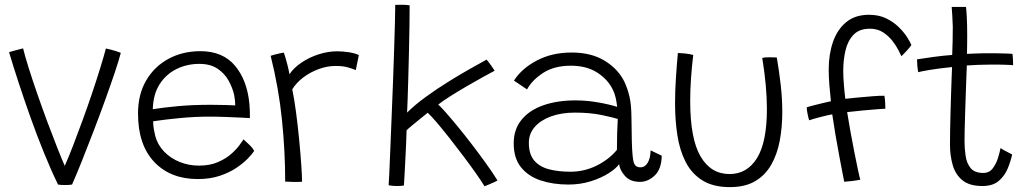

<svg xmlns="http://www.w3.org/2000/svg" viewBox="-20 -744 4232 786"><path d="M413.5 -545.5Q435 -541 453.2 -535.2Q471.5 -529.5 474.5 -527.5Q467 -498 449.8 -446.8Q432.5 -395.5 409.8 -332.5Q387 -269.5 362.2 -205Q337.5 -140.5 314.8 -83.8Q292 -27 275 11.5Q265 13.5 244.5 13.5Q229 13.5 217.5 11.5Q187.5 -50.5 158.8 -121.5Q130 -192.5 104 -265.8Q78 -339 55.8 -407Q33.5 -475 17 -530.5Q30.5 -534.5 46.8 -538.8Q63 -543 74.5 -546Q82.5 -513 98 -464Q113.5 -415 133 -358.8Q152.5 -302.5 173.2 -246.8Q194 -191 212.8 -143.5Q231.5 -96 245 -65Q260.5 -99.5 279.2 -148Q298 -196.5 318.2 -252Q338.5 -307.5 357 -362.5Q375.5 -417.5 390.2 -465.2Q405 -513 413.5 -545.5Z M1020.5 -126Q1012.5 -113.5 994 -94.5Q975.5 -75.5 946.8 -56.2Q918 -37 878.8 -24Q839.5 -11 790 -11Q677.5 -11 611.2 -81.2Q545 -151.5 545 -279Q545 -357.5 578.5 -414.8Q612 -472 669.8 -503.2Q727.5 -534.5 800.5 -534.5Q892 -534.5 942 -475Q992 -415.5 1001 -318.5Q1003.5 -289.5 1003 -260.5Q995 -261 967.2 -262.5Q939.5 -264 903.5 -265.2Q867.5 -266.5 835 -266.5Q779.5 -266.5 718.2 -260.8Q657 -255 607 -247.5Q607 -231.5 609.5 -216.5Q612 -201.5 615.5 -187.5Q625.5 -150.5 652.2 -123Q679 -95.5 716 -80.8Q753 -66 794 -66Q840 -66 873.2 -80.8Q906.5 -95.5 928.5 -115.5Q950.5 -135.5 962.2 -152.5Q974 -169.5 977 -173.5Q983.5 -168 999.5 -152.5Q1015.5 -137 1020.5 -126ZM605.5 -297Q650 -304 709.2 -309.5Q768.5 -315 843.5 -315Q882 -315 907.2 -314Q932.5 -313 943 -312.5Q943 -333 938.5 -355.5Q932 -384.5 915.8 -414Q899.5 -443.5 870.2 -463Q841 -482.5 796 -482.5Q745 -482.5 702.2 -461.2Q659.5 -440 633.2 -398.8Q607 -357.5 605.5 -297Z M1165 -440Q1182.5 -466.5 1214.5 -488Q1246.5 -509.5 1285 -521.8Q1323.5 -534 1360.5 -534Q1384 -534 1409 -530Q1434 -526 1449 -518.5L1436.5 -457Q1424 -462.5 1404.2 -468.2Q1384.5 -474 1353.5 -474Q1320 -474 1285.5 -461.5Q1251 -449 1222.2 -427.5Q1193.5 -406 1176.5 -378.5Q1184.5 -339.5 1191.8 -285.2Q1199 -231 1204.5 -174.5Q1210 -118 1213.2 -71Q1216.5 -24 1216.5 0Q1204 1 1183.2 0.8Q1162.5 0.5 1147.5 -0.5Q1147.5 -124.5 1134.2 -254.2Q1121 -384 1088 -515.5Q1097.5 -519 1116.2 -523.5Q1135 -528 1142 -528.5Q1148.5 -510 1155.5 -483Q1162.5 -456 1165 -440Z M1963.5 18.5Q1950.5 -3 1927.8 -35.2Q1905 -67.5 1877.2 -104.5Q1849.5 -141.5 1821.5 -177Q1793.5 -212.5 1769.8 -240.5Q1746 -268.5 1731 -282.5Q1719.5 -273.5 1700.8 -258.2Q1682 -243 1665.5 -229.2Q1649 -215.5 1644.5 -210.5Q1644 -189 1642.5 -155.2Q1641 -121.5 1639.2 -86.2Q1637.5 -51 1635.8 -23Q1634 5 1633.5 15.5Q1627.5 16.5 1620 17Q1612.5 17.5 1604.5 17.5Q1588.5 17.5 1571 14.5Q1572 3 1573.8 -37.2Q1575.5 -77.5 1578 -137Q1580.5 -196.5 1583.2 -266Q1586 -335.5 1588.8 -406.5Q1591.5 -477.5 1593.5 -541.5Q1595.5 -605.5 1596.8 -653.5Q1598 -701.5 1598 -724Q1610.5 -724.5 1626.5 -724.5Q1646 -724.5 1657 -722Q1657 -685.5 1656.2 -635.8Q1655.5 -586 1654.2 -531.8Q1653 -477.5 1651.5 -427.2Q1650 -377 1648.8 -338.5Q1647.5 -300 1646.5 -283Q1678 -314.5 1723.8 -347.8Q1769.5 -381 1818 -411Q1866.5 -441 1907.8 -464.2Q1949 -487.5 1972 -500Q1981.5 -489 1991.2 -475Q2001 -461 2005 -454.5Q1989.5 -446.5 1958.8 -429.5Q1928 -412.5 1892.2 -391.8Q1856.5 -371 1824.5 -350.8Q1792.5 -330.5 1774 -316Q1783.5 -308 1804.5 -284.2Q1825.5 -260.5 1853.2 -226.8Q1881 -193 1910.8 -154.2Q1940.5 -115.5 1968.2 -77Q1996 -38.5 2016.5 -5.5Q2013.5 -3 2003 1.8Q1992.5 6.5 1981 11.5Q1969.5 16.5 1963.5 18.5Z M2307 11.5Q2244.5 11.5 2193.8 -5.2Q2143 -22 2113 -59Q2083 -96 2083 -157Q2083 -215 2115.5 -254.2Q2148 -293.5 2204.8 -313.2Q2261.5 -333 2335.5 -333Q2373 -333 2409.5 -327.8Q2446 -322.5 2472.2 -316Q2498.5 -309.5 2506.5 -306.5Q2504.5 -326 2500.2 -344.5Q2496 -363 2488 -378.5Q2467 -420.5 2423.5 -447.8Q2380 -475 2317 -475Q2249.5 -475 2204.5 -446.2Q2159.5 -417.5 2137.5 -378L2084 -414Q2115.5 -463.5 2177.5 -496.2Q2239.5 -529 2320.5 -529Q2401.5 -529 2456.8 -494.5Q2512 -460 2536.5 -408.5Q2549.5 -380.5 2557 -348Q2564.5 -315.5 2565 -264Q2565.5 -204.5 2566.5 -166.2Q2567.5 -128 2570 -104.5Q2573 -75 2580.8 -67Q2588.5 -59 2602 -59Q2620 -59 2631.2 -77.2Q2642.5 -95.5 2643.5 -128.5L2689 -106.5Q2688 -52 2660.5 -25.8Q2633 0.5 2600 0.5Q2559.5 0.5 2538.2 -24Q2517 -48.5 2514.5 -72Q2502.5 -54.5 2472 -35Q2441.5 -15.5 2398.8 -2Q2356 11.5 2307 11.5ZM2315 -41Q2372 -41 2422.8 -66.2Q2473.5 -91.5 2505.5 -130.5Q2505.5 -171 2506.5 -200.8Q2507.5 -230.5 2509 -257Q2492.5 -262.5 2444.5 -272.8Q2396.5 -283 2333.5 -283Q2279 -283 2236.5 -267.8Q2194 -252.5 2169.5 -224.8Q2145 -197 2145 -159.5Q2145 -112.5 2167 -86.8Q2189 -61 2227.5 -51Q2266 -41 2315 -41Z M3100.5 -507Q3111.5 -509.5 3130 -509.5Q3137.5 -509.5 3146.5 -509.2Q3155.5 -509 3160 -508.5Q3169.5 -454 3176 -397Q3182.5 -340 3182.5 -285.5Q3182.5 -223 3172 -167.5Q3161.5 -112 3137 -69.2Q3112.5 -26.5 3071.2 -2.2Q3030 22 2968 22Q2899.5 22 2855.5 -5.5Q2811.5 -33 2787 -80.8Q2762.5 -128.5 2753 -190.2Q2743.5 -252 2743.5 -321Q2743.5 -372 2747 -424.5Q2750.5 -477 2755 -527Q2760 -527 2768.8 -526.2Q2777.5 -525.5 2785 -525Q2794 -524 2802.5 -522.5Q2811 -521 2818 -519Q2805.5 -416.5 2805.5 -331Q2805.5 -176 2847.8 -103.8Q2890 -31.5 2966.5 -31.5Q3038.5 -31.5 3079 -96.8Q3119.5 -162 3119.5 -298Q3119.5 -390 3100.5 -507Z M3436 0Q3435 -4.5 3429.5 -33.2Q3424 -62 3416 -104.2Q3408 -146.5 3400.2 -192.2Q3392.5 -238 3387 -276Q3365.5 -272 3336.8 -264.5Q3308 -257 3292.5 -251.5Q3289 -262.5 3286 -277.5Q3283 -292.5 3282.5 -304.5Q3288.5 -307 3310 -312.5Q3331.5 -318 3353.2 -323.2Q3375 -328.5 3381.5 -329.5Q3378 -362 3375.2 -396Q3372.5 -430 3372.5 -460Q3372.5 -521.5 3390 -572.2Q3407.5 -623 3444 -653.2Q3480.5 -683.5 3537.5 -683.5Q3577.5 -683.5 3607.8 -668.8Q3638 -654 3659.5 -632.8Q3681 -611.5 3693.8 -591.2Q3706.5 -571 3711 -559.5Q3705 -550.5 3691 -535.2Q3677 -520 3670 -514Q3667 -520.5 3658 -538.5Q3649 -556.5 3633.2 -576.8Q3617.5 -597 3594.8 -611.8Q3572 -626.5 3541 -626.5Q3498 -626.5 3474.2 -601.8Q3450.5 -577 3441.2 -537.5Q3432 -498 3432 -453.5Q3432 -428.5 3434.8 -395.5Q3437.5 -362.5 3440.5 -339.5Q3457.5 -341.5 3489 -344.5Q3520.5 -347.5 3552 -350Q3583.5 -352.5 3600.5 -352Q3602.5 -342 3603.5 -326.8Q3604.5 -311.5 3604.5 -299Q3599.5 -299 3573.2 -297Q3547 -295 3512.2 -291.8Q3477.5 -288.5 3448 -285Q3453 -252.5 3461 -208.5Q3469 -164.5 3477.5 -121Q3486 -77.5 3492.8 -46.2Q3499.5 -15 3502 -8.5Q3489 -5.5 3468.2 -3Q3447.5 -0.5 3436 0Z M4123.5 -111.5Q4117.5 -83.5 4105 -53.5Q4092.5 -23.5 4068.2 -3Q4044 17.5 4002 17.5Q3948.5 17.5 3919.8 -6.2Q3891 -30 3880 -68.8Q3869 -107.5 3869 -151.5Q3869 -174 3869.5 -209Q3870 -244 3871.2 -283.8Q3872.5 -323.5 3873.5 -361Q3874.5 -398.5 3875.8 -427.5Q3877 -456.5 3877.5 -469.5Q3822 -464 3784.5 -457.5Q3747 -451 3739 -448.5Q3736.5 -460 3735.2 -477Q3734 -494 3734 -501Q3761.5 -505.5 3801.8 -511Q3842 -516.5 3878 -519Q3879 -543.5 3879.8 -574.5Q3880.5 -605.5 3880.5 -634.5Q3880 -657.5 3878.5 -678.8Q3877 -700 3876 -715.5H3934.5Q3936 -707 3937.8 -674.5Q3939.5 -642 3939.5 -596.5Q3939.5 -581 3939.2 -559Q3939 -537 3938.5 -523.5Q3953 -524 3975 -525Q3997 -526 4010.5 -526Q4035.5 -526 4060.2 -525.8Q4085 -525.5 4103 -524.8Q4121 -524 4125 -523.5Q4126 -516.5 4126.8 -500.8Q4127.5 -485 4127.5 -477Q4122 -478 4092 -479Q4062 -480 4032 -479.5Q4010 -479.5 3984 -478.5Q3958 -477.5 3938 -476Q3937.5 -461.5 3936.2 -431.2Q3935 -401 3933.8 -363.2Q3932.5 -325.5 3931.2 -287.2Q3930 -249 3929.2 -217Q3928.5 -185 3928.5 -167.5Q3928.5 -137 3932.8 -106.8Q3937 -76.5 3953.2 -56.2Q3969.5 -36 4005.5 -36Q4030 -36 4044.2 -55Q4058.5 -74 4065.8 -98.2Q4073 -122.5 4076 -138Q4079.5 -135 4090 -129.2Q4100.5 -123.5 4110.8 -118.2Q4121 -113 4123.5 -111.5Z"/></svg>

Font: Grandstander ExtraLight
Style: Regular
Weight: 200
Designer: Tyler Finck
Foundry: Etcetera Type Co
Version: Version 1.200; ttfautohint (v1.8.3)